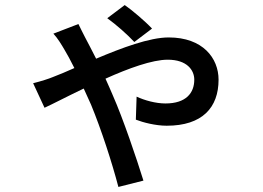

<svg xmlns="http://www.w3.org/2000/svg" viewBox="-20 -664 1040 759"><path d="M581 -551C555 -579 501 -625 473 -644L404 -592C440 -566 482 -529 511 -498ZM191 -531C208 -513 224 -486 234 -469C245 -451 259 -425 274 -395C243 -381 214 -369 188 -359C174 -353 143 -343 111 -335L156 -238C187 -252 244 -282 311 -314L340 -250C380 -153 423 -21 448 75L547 50C520 -37 467 -194 426 -287C418 -307 407 -330 397 -353C488 -394 582 -428 643 -428C719 -428 748 -387 748 -349C748 -297 716 -255 634 -255C596 -255 552 -267 520 -282L517 -191C545 -180 595 -167 639 -167C780 -167 844 -239 844 -349C844 -434 782 -516 647 -516C571 -516 462 -475 360 -432C343 -465 328 -495 316 -517C309 -531 298 -552 290 -569Z"/></svg>

Font: Noto Sans Japanese Medium
Style: Regular
Weight: 500
Designer: Ryoko NISHIZUKA (kana & ideographs); Paul D. Hunt (Latin, Greek & Cyrillic); Wenlong ZHANG (bopomofo); Sandoll Communica
Foundry: Adobe Systems Incorporated
Version: Version 1.000;PS 1;hotconv 1.0.78;makeotf.lib2.5.61930